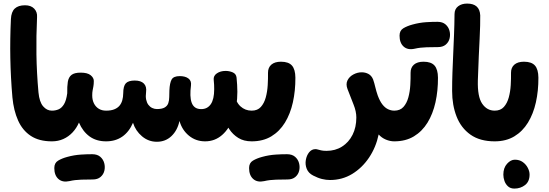

<svg xmlns="http://www.w3.org/2000/svg" viewBox="-20 -798 3102 1084"><path d="M272.6 0Q200.7 0 153.8 -30.9Q107 -61.9 82.1 -117.8Q57.1 -173.7 50.1 -248Q40.3 -361 38.3 -469.1Q36.3 -577.1 41.6 -690.1Q43.6 -731.2 63.4 -749.7Q83.2 -768.2 121.1 -768.2Q154.9 -768.2 173.1 -749.2Q191.2 -730.2 189.2 -701.7Q184.2 -594.3 185.7 -490.4Q187.2 -386.6 197.2 -276.2Q202.4 -222.2 223.5 -197.8Q244.6 -173.3 272.6 -173.3ZM272.6 0V-173.3L290.6 -159.8V-12.6Z M273 0 255 -21.2V-159.1L273 -173.3Q293.1 -173.3 310.6 -180.6Q328.1 -187.9 341.1 -209.1Q354.1 -230.2 359.6 -271.4Q358.8 -310.2 362.9 -336Q367.1 -361.8 383.4 -374.8Q399.8 -387.9 435.3 -387.9Q474 -387.9 491.8 -373.3Q509.6 -358.8 509.6 -341.1Q509.6 -322.4 507.3 -310.5Q505.1 -298.6 502.9 -287.4Q500.7 -276.3 500.7 -259.3Q500.7 -233.6 510.4 -214.2Q520.1 -194.8 537.5 -184.1Q554.9 -173.3 578.7 -173.3L596.7 -157.8V-13.6L578.7 0Q523.7 0 485.4 -27.9Q447.2 -55.9 425.8 -106Q411.9 -74.1 389.4 -50.2Q366.9 -26.3 337.6 -13.2Q308.2 0 273 0ZM371.7 224.6Q332.9 233.1 309.7 212.4Q286.6 191.8 286.6 150.7Q286.6 121.9 308 109Q329.4 96.1 359.4 88Q398.7 77.1 437.8 74.7Q476.9 72.2 501.9 72.7Q529.6 72.9 546.2 87.2Q562.8 101.6 568.5 122.9Q574.2 144.2 569.3 165.6Q564.3 186.9 547.7 201.1Q531.1 215.3 503.4 215.3Q476 215.3 439.4 216.3Q402.9 217.3 371.7 224.6Z M865.7 2.4Q818.6 2.4 782 -28.3Q745.4 -59 730.9 -104.8Q708.8 -53.4 670.4 -26.7Q632 0 579 0L561 -15.1V-155.8L579 -173.3Q606.6 -173.3 624.8 -180.6Q643.1 -187.8 654.3 -200.8Q665.4 -213.9 670.4 -231.9Q675.4 -249.9 675.7 -270.9Q675.9 -312.3 690.5 -327.8Q705.1 -343.3 740.7 -343.3Q775.4 -343.3 792.2 -326.4Q809 -309.4 804.7 -277.8Q801.4 -253.8 805.1 -236.1Q808.8 -218.3 817.6 -206.4Q826.4 -194.6 839.2 -188.4Q851.9 -182.3 866 -182.3Q895 -182.3 910.1 -191.4Q925.1 -200.4 930.2 -215.7Q935.3 -230.9 935.5 -250Q935.7 -269.1 936.4 -288.4Q938.2 -329.4 948.9 -348.9Q959.7 -368.3 995 -368.3Q1026.2 -368.3 1044 -354.8Q1061.8 -341.3 1058.2 -315.3Q1054.2 -284.8 1055 -260.4Q1055.8 -236 1062.1 -218.4Q1068.4 -200.8 1081.6 -191.4Q1094.8 -182 1116.3 -182Q1150.8 -182 1170.1 -209.8Q1189.3 -237.7 1189.3 -294Q1189.3 -305.9 1188.8 -319.1Q1188.3 -332.3 1186.6 -347Q1184 -369.8 1204.2 -383.7Q1224.4 -397.6 1253.7 -397.6Q1274.7 -397.6 1293.8 -389.5Q1313 -381.4 1315.6 -360Q1317.6 -339.8 1318.8 -319.6Q1320.1 -299.4 1320.1 -279.9Q1320.1 -198.2 1297.7 -135.2Q1275.3 -72.1 1234.3 -36.1Q1193.3 0 1138.1 0Q1085.3 0 1046.4 -32.2Q1007.6 -64.3 993.4 -115.2Q981.8 -61.8 948.1 -29.7Q914.3 2.4 865.7 2.4ZM1400.8 0Q1356.3 0 1325.2 -19.4Q1294.1 -38.8 1274.2 -69.3Q1254.2 -99.8 1242.8 -134.3Q1231.3 -168.8 1227.4 -199.8Q1223.4 -230.8 1223.4 -251L1306.2 -263.9Q1311.3 -221.6 1337.8 -197.4Q1364.3 -173.3 1400.8 -173.3L1418.8 -157.8V-13.6Z M1401 0V-173.3Q1434 -173.3 1452.8 -194.3Q1471.6 -215.3 1480.5 -248.1Q1489.4 -280.9 1491.5 -317.9Q1493.6 -354.9 1493.1 -387.1Q1492.9 -416.4 1511.9 -433Q1531 -449.6 1566.3 -449.6Q1609.3 -449.6 1628.4 -427.8Q1647.4 -406 1647.7 -359.3Q1648.1 -285.7 1633.6 -220.3Q1619 -155 1588.7 -105.6Q1558.3 -56.2 1511.7 -28.1Q1465 0 1401 0ZM1401 0 1383 -12.6V-159.8L1401 -173.3ZM1471.4 224.6Q1432.7 233.1 1409.5 212.4Q1386.3 191.8 1386.3 150.7Q1386.3 121.9 1407.8 109Q1429.2 96.1 1459.2 88Q1498.4 77.1 1537.6 74.7Q1576.7 72.2 1601.7 72.7Q1629.3 72.9 1645.9 87.2Q1662.6 101.6 1668.3 122.9Q1674 144.2 1669.1 165.6Q1664.1 186.9 1647.5 201.1Q1630.9 215.3 1603.2 215.3Q1575.8 215.3 1539.2 216.3Q1502.7 217.3 1471.4 224.6Z M1843.2 218.3Q1821.2 218.3 1797.9 212.6Q1774.6 206.9 1748.3 193.2Q1721.7 179.8 1711.9 155.6Q1702.1 131.3 1706.6 105.4Q1711 79.6 1725.3 61.8Q1739.7 44 1761 44Q1767.2 44 1774.5 46.2Q1781.8 48.3 1793.4 51Q1805 53.7 1823.3 53.7Q1873.1 53.7 1911.1 29.6Q1949 5.6 1970.4 -36.8Q1991.8 -79.1 1991.8 -134.7Q1991.8 -168.8 1976.2 -207.6Q1960.6 -246.4 1941.9 -295.4Q1931.4 -323.3 1942 -344.5Q1952.6 -365.7 1975.3 -377.7Q1998.1 -389.8 2022 -389.8Q2042.8 -389.8 2060.1 -380.6Q2077.3 -371.3 2086.2 -350.3Q2093.6 -329.3 2098.8 -306.4Q2104.1 -283.6 2112.7 -258.7Q2124.8 -226.2 2139.5 -207.6Q2154.2 -189 2171.3 -181.2Q2188.3 -173.3 2205.8 -173.3L2223.8 -157.8V-13.6L2205.8 0Q2182.2 0 2158.5 -9.9Q2134.8 -19.9 2117.8 -38.8Q2102.8 33.1 2063.9 91.3Q2025 149.4 1968.7 183.9Q1912.3 218.3 1843.2 218.3Z M2206 0V-173.3Q2239 -173.3 2257.8 -194.3Q2276.6 -215.3 2285.5 -248.1Q2294.4 -280.9 2296.5 -317.9Q2298.6 -354.9 2298.1 -387.1Q2297.9 -416.4 2316.9 -433Q2336 -449.6 2371.3 -449.6Q2414.3 -449.6 2433.4 -427.8Q2452.4 -406 2452.7 -359.3Q2453.1 -285.7 2438.6 -220.3Q2424 -155 2393.7 -105.6Q2363.3 -56.2 2316.7 -28.1Q2270 0 2206 0ZM2206 0 2188 -12.6V-159.8L2206 -173.3ZM2320.9 -522.9Q2282.1 -514.3 2258.9 -535Q2235.8 -555.7 2235.8 -596.8Q2235.8 -625.6 2257.2 -638.4Q2278.7 -651.3 2308.7 -659.4Q2347.9 -670.3 2387 -672.8Q2426.1 -675.2 2451.1 -674.8Q2478.8 -674.6 2495.4 -660.2Q2512 -645.9 2517.7 -624.6Q2523.4 -603.2 2518.5 -581.9Q2513.6 -560.6 2496.9 -546.3Q2480.3 -532.1 2452.7 -532.1Q2425.2 -532.1 2388.7 -531.1Q2352.1 -530.1 2320.9 -522.9Z M2773 0Q2689.7 0 2636.2 -37.8Q2582.8 -75.7 2557.7 -140.3Q2532.6 -204.9 2532.6 -284.2Q2532.6 -337.2 2534.4 -388.4Q2536.3 -439.7 2538.7 -492.3Q2541.1 -544.9 2543.3 -600.9Q2545.6 -656.9 2546.2 -718.2Q2546.4 -747.1 2566.4 -762.4Q2586.3 -777.8 2617.3 -777.8Q2688 -777.8 2691.3 -711.4Q2691.7 -684.6 2690.8 -653.7Q2690 -622.9 2688 -581.3Q2686 -539.7 2683.2 -482Q2680.4 -424.3 2677.9 -344.6Q2675.3 -252.2 2702.2 -212.8Q2729 -173.3 2773 -173.3ZM2773 0V-173.3L2791 -159.8V-12.6Z M2773 0V-173.3Q2806 -173.3 2824.8 -194.3Q2843.6 -215.3 2852.5 -248.1Q2861.4 -280.9 2863.5 -317.9Q2865.6 -354.9 2865.1 -387.1Q2864.9 -416.4 2883.9 -433Q2903 -449.6 2938.3 -449.6Q2981.3 -449.6 3000.4 -427.8Q3019.4 -406 3019.7 -359.3Q3020.1 -285.7 3005.6 -220.3Q2991 -155 2960.7 -105.6Q2930.3 -56.2 2883.7 -28.1Q2837 0 2773 0ZM2773 0 2755 -12.6V-159.8L2773 -173.3ZM2884 266.7Q2862.2 266.7 2848.4 254.4Q2834.7 242.1 2828.2 223.9Q2821.8 205.7 2821.8 188Q2821.8 149.8 2842.6 126.7Q2863.3 103.6 2886.8 103.6Q2912.6 103.6 2931.1 116.7Q2949.6 129.9 2959.7 149.4Q2969.9 168.9 2969.9 187.6Q2969.9 227 2944.3 246.8Q2918.7 266.7 2884 266.7Z"/></svg>

Font: Playpen Sans Arabic
Style: Regular
Weight: 400
Designer: Azza Alameddine, Laura Meseguer, Veronika Burian, José Scaglione
Foundry: TypeTogether
Version: Version 2.000